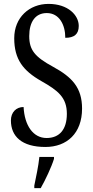

<svg xmlns="http://www.w3.org/2000/svg" viewBox="-20 -744 475 985"><path d="M213 10C323 10 401 -60 401 -187C401 -294 350 -348 253 -401C159 -452 130 -487 130 -559C130 -631 161 -677 220 -677C284 -677 315 -617 315 -550C360 -550 384 -568 384 -611C384 -666 329 -724 229 -724C130 -724 53 -654 53 -548C53 -439 99 -381 192 -328C279 -279 323 -243 323 -160C323 -81 286 -36 219 -36C150 -36 106 -100 101 -195C63 -195 36 -168 36 -126C36 -45 91 10 213 10ZM156 208V221H189C213 179 244 113 257 71V61H182C177 110 165 163 156 208Z"/></svg>

Font: Noto Serif Armenian ExtraCondensed
Style: Regular
Weight: 400
Width: 2
Designer: Monotype Design Team
Foundry: Monotype Imaging Inc.
Version: Version 2.008